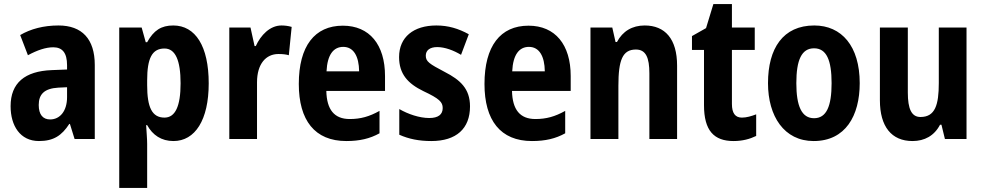

<svg xmlns="http://www.w3.org/2000/svg" viewBox="-20 -682 4823 942"><path d="M267 -557C194 -557 130 -540 79 -510L117 -411C163 -436 205 -450 241 -450C286 -450 309 -423 309 -362V-341L234 -338C102 -333 32 -275 32 -161C32 -65 79 10 171 10C243 10 283 -17 320 -74H323L346 0H445V-363C445 -491 382 -557 267 -557ZM266 -252 309 -254V-205C309 -137 274 -96 226 -96C191 -96 170 -119 170 -167C170 -220 198 -248 266 -252Z M830 -557C771 -557 734 -533 702 -475H695L675 -547H565V240H702V24C702 0 699 -32 697 -68H702C729 -19 772 10 831 10C937 10 1004 -93 1004 -273C1004 -455 939 -557 830 -557ZM787 -444C840 -444 866 -387 866 -273C866 -161 840 -105 787 -105C725 -105 702 -157 702 -264V-288C702 -396 726 -444 787 -444Z M1361 -557C1304 -557 1259 -509 1235 -456H1229L1209 -547H1105V0H1241V-278C1241 -369 1285 -417 1346 -417C1368 -417 1384 -415 1397 -411L1411 -550C1394 -555 1377 -557 1361 -557Z M1662 -556C1524 -556 1446 -456 1446 -270C1446 -92 1524 10 1679 10C1745 10 1795 -2 1842 -28V-138C1792 -110 1749 -98 1696 -98C1620 -98 1583 -144 1581 -236H1869V-309C1869 -463 1793 -556 1662 -556ZM1664 -452C1715 -452 1741 -406 1742 -332H1582C1586 -415 1617 -452 1664 -452Z M2286 -160C2286 -247 2238 -290 2162 -329C2086 -369 2069 -380 2069 -409C2069 -435 2089 -451 2125 -451C2163 -451 2205 -435 2242 -413L2280 -514C2229 -542 2179 -557 2121 -557C2009 -557 1938 -500 1938 -402C1938 -319 1981 -272 2057 -235C2136 -198 2152 -181 2152 -152C2152 -120 2130 -103 2086 -103C2038 -103 1982 -122 1939 -147V-21C1986 0 2036 10 2096 10C2219 10 2286 -51 2286 -160Z M2573 -556C2435 -556 2357 -456 2357 -270C2357 -92 2435 10 2590 10C2656 10 2706 -2 2753 -28V-138C2703 -110 2660 -98 2607 -98C2531 -98 2494 -144 2492 -236H2780V-309C2780 -463 2704 -556 2573 -556ZM2575 -452C2626 -452 2652 -406 2653 -332H2493C2497 -415 2528 -452 2575 -452Z M3143 -557C3082 -557 3035 -529 3007 -476H3000L2984 -547H2877V0H3014V-261C3014 -387 3034 -439 3100 -439C3149 -439 3166 -399 3166 -322V0H3302V-360C3302 -491 3243 -557 3143 -557Z M3620 -105C3587 -105 3571 -127 3571 -172V-437H3683V-547H3571V-662H3480L3444 -544L3375 -505V-437H3434V-166C3434 -41 3483 10 3579 10C3623 10 3659 0 3690 -15V-121C3666 -112 3643 -105 3620 -105Z M4198 -274C4198 -456 4109 -557 3975 -557C3822 -557 3748 -445 3748 -274C3748 -112 3827 10 3972 10C4128 10 4198 -114 4198 -274ZM3887 -274C3887 -388 3913 -445 3974 -445C4035 -445 4060 -387 4060 -274C4060 -161 4035 -102 3974 -102C3913 -102 3887 -162 3887 -274Z M4722 -547H4586V-275C4586 -167 4568 -108 4496 -108C4452 -108 4434 -148 4434 -228V-547H4297V-190C4297 -61 4354 10 4457 10C4516 10 4564 -16 4592 -70H4599L4616 0H4722Z"/></svg>

Font: Noto Sans Hebrew Condensed
Style: Bold
Weight: 700
Width: 3
Designer: Monotype Design Team
Foundry: Monotype Imaging Inc.
Version: Version 2.004